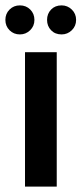

<svg xmlns="http://www.w3.org/2000/svg" viewBox="-26 -694 303 714"><path d="M48 -566Q25 -566 9.5 -581.5Q-6 -597 -6 -620Q-6 -643 9.5 -658.5Q25 -674 48 -674Q71 -674 86.5 -658.5Q102 -643 102 -620Q102 -597 86 -581.5Q70 -566 48 -566ZM203 -566Q179 -566 164 -581.5Q149 -597 149 -620Q149 -643 164 -658.5Q179 -674 203 -674Q225 -674 241 -658.5Q257 -643 257 -620Q257 -597 241 -581.5Q225 -566 203 -566ZM67 -500H185V0H67Z"/></svg>

Font: Albert Sans SemiBold
Style: Regular
Weight: 600
Designer: Andreas Rasmussen
Foundry: a.Foundry
Version: Version 1.025